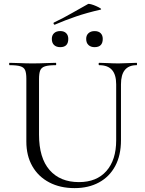

<svg xmlns="http://www.w3.org/2000/svg" viewBox="-20 -945 738 978"><path d="M571.8 -515.4Q571.8 -564.4 550.5 -588.7Q529.2 -613 485.2 -613Q482.4 -613 482.4 -619Q482.4 -625 485.2 -625Q507.8 -625 531.9 -623.5Q556 -622 584.6 -622Q608.4 -622 632.4 -623.5Q656.4 -625 676 -625Q678 -625 678 -619Q678 -613 676 -613Q636 -613 616.1 -588.7Q596.2 -564.4 596.2 -515.4V-231Q596.2 -153.6 566.8 -99.1Q537.4 -44.6 484.2 -15.7Q431 13.2 360 13.2Q286.2 13.2 230.7 -16Q175.2 -45.2 144.7 -98.5Q114.2 -151.8 114.2 -224.2V-544Q114.2 -573 108 -587.5Q101.8 -602 83.5 -607.5Q65.2 -613 28.8 -613Q26.6 -613 26.6 -619Q26.6 -625 28.8 -625Q53.2 -625 82.8 -623.5Q112.4 -622 146 -622Q180.8 -622 210.8 -623.5Q240.8 -625 263.4 -625Q266.4 -625 266.4 -619Q266.4 -613 263.4 -613Q227 -613 208.8 -607Q190.6 -601 184.7 -586Q178.8 -571 178.8 -542V-259.2Q178.8 -140.2 232.6 -78.8Q286.4 -17.4 382 -17.4Q472.2 -17.4 522 -73.9Q571.8 -130.4 571.8 -230ZM259.2 -819.4Q255.2 -818.4 253.2 -823.5Q251.2 -828.6 255 -830.4Q304.4 -854 345.7 -877.9Q387 -901.8 428.2 -924.4Q431.6 -926.6 443.9 -923.3Q456.2 -920 469.7 -914Q483.2 -908 490.9 -903Q498.6 -898 492.6 -896Q422.6 -880 367.6 -861.2Q312.6 -842.4 259.2 -819.4ZM287 -704.8Q266.8 -704.8 255.4 -715.7Q244 -726.6 244 -747Q244 -765.2 255.4 -776Q266.8 -786.8 287 -786.8Q306.4 -786.8 317.1 -776Q327.8 -765.2 327.8 -747Q327.8 -704.8 287 -704.8ZM461.8 -704.8Q442.4 -704.8 430.7 -715.7Q419 -726.6 419 -747Q419 -765.2 430.7 -775.9Q442.4 -786.6 461.8 -786.6Q482 -786.6 492.7 -775.9Q503.4 -765.2 503.4 -747Q503.4 -704.8 461.8 -704.8Z"/></svg>

Font: Cormorant Garamond Light
Style: Regular
Weight: 300
Designer: Christian Thalmann (Catharsis Fonts)
Foundry: Catharsis Fonts
Version: Version 4.001